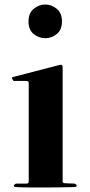

<svg xmlns="http://www.w3.org/2000/svg" viewBox="-20 -835 398 849"><path d="M106 -740Q106 -777 129 -796Q152 -815 180 -815Q208 -815 231 -796Q254 -777 254 -740Q254 -703 231 -684.5Q208 -666 180 -666Q152 -666 129 -684.5Q106 -703 106 -740ZM44 -10Q39 -13 43.5 -18Q48 -23 52 -23H97Q107 -23 107 -33V-467Q107 -477 97 -477H40Q38 -479 34.5 -485.5Q31 -492 36 -494L244 -548Q257 -551 257 -538V-33Q257 -26 265 -25Q273 -24 283.5 -24Q294 -24 304 -23.5Q314 -23 318 -17Q321 -12 316 -9Q314 -8 294 -7.5Q274 -7 244.5 -6.5Q215 -6 180.5 -6Q146 -6 116.5 -6Q87 -6 66.5 -7Q46 -8 44 -9Z"/></svg>

Font: SoukouMincho
Style: Regular
Weight: 400
Designer: Dr. Ken Lunde (project architect, glyph set definition & overall production); Masataka HATTORI  (production & ideograph 
Foundry: Adobe Systems Incorporated
Version: Version 1.00